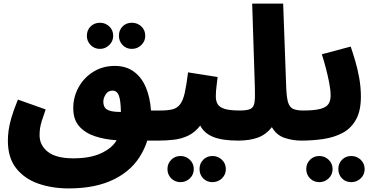

<svg xmlns="http://www.w3.org/2000/svg" viewBox="-20 -780 2105 1072"><path d="M716 -507Q685 -507 664.5 -528.5Q644 -550 644 -580Q644 -612 664.5 -632.5Q685 -653 716 -653Q747 -653 769 -632.5Q791 -612 791 -580Q791 -550 769 -528.5Q747 -507 716 -507ZM538 -507Q507 -507 486 -528.5Q465 -550 465 -580Q465 -612 486 -632.5Q507 -653 538 -653Q568 -653 590 -632.5Q612 -612 612 -580Q612 -550 590 -528.5Q568 -507 538 -507Z M364 272Q269 272 192 244.5Q115 217 69.5 158.5Q24 100 24 6Q24 -22 28 -52.5Q32 -83 44 -124Q56 -165 80 -224L235 -169Q221 -130 213.5 -105.5Q206 -81 203.5 -63Q201 -45 201 -25Q201 31 247 67.5Q293 104 390 104Q486 104 547 74.5Q608 45 631 3Q566 -1 511 -19Q456 -37 422.5 -74.5Q389 -112 389 -176Q389 -239 419 -293Q449 -347 501.5 -379.5Q554 -412 621 -412Q684 -412 727.5 -380Q771 -348 794.5 -292Q818 -236 823 -163H875Q923 -163 944 -139Q965 -115 965 -81Q965 -43 940 -19Q915 5 865 5H802Q796 25 788 43Q780 61 771 77Q721 169 618 220.5Q515 272 364 272ZM557 -213Q557 -195 564 -182Q571 -169 592 -162Q613 -155 655 -155Q654 -220 643.5 -247Q633 -274 608 -274Q583 -274 570 -253Q557 -232 557 -213Z M1166 237Q1135 237 1114.5 216Q1094 195 1094 164Q1094 133 1114.5 112Q1135 91 1166 91Q1197 91 1219 112Q1241 133 1241 164Q1241 195 1219 216Q1197 237 1166 237ZM988 237Q957 237 936 216Q915 195 915 164Q915 133 936 112Q957 91 988 91Q1018 91 1040 112Q1062 133 1062 164Q1062 195 1040 216Q1018 237 988 237Z M865 5 875 -163Q917 -163 943 -169.5Q969 -176 985.5 -197.5Q1002 -219 1011.5 -261.5Q1021 -304 1030 -376L1195 -350Q1193 -329 1189 -299.5Q1185 -270 1185 -241Q1185 -215 1196 -197.5Q1207 -180 1236 -171.5Q1265 -163 1320 -163Q1368 -163 1389 -139Q1410 -115 1410 -81Q1410 -43 1385 -19Q1360 5 1310 5Q1221 5 1170.5 -15.5Q1120 -36 1098 -79Q1069 -41 1031.5 -23Q994 -5 951.5 0Q909 5 865 5Z M1310 5 1320 -163Q1360 -163 1378.5 -172Q1397 -181 1401 -208.5Q1405 -236 1403 -292L1388 -760H1561L1578 -293Q1580 -238 1588 -210Q1596 -182 1616 -172.5Q1636 -163 1672 -163Q1720 -163 1741 -139Q1762 -115 1762 -81Q1762 -43 1737 -19Q1712 5 1662 5Q1615 5 1569.5 -10Q1524 -25 1498 -70Q1466 -29 1420.5 -12Q1375 5 1310 5Z M1941 237Q1910 237 1889.5 216Q1869 195 1869 164Q1869 133 1889.5 112Q1910 91 1941 91Q1972 91 1994 112Q2016 133 2016 164Q2016 195 1994 216Q1972 237 1941 237ZM1763 237Q1732 237 1711 216Q1690 195 1690 164Q1690 133 1711 112Q1732 91 1763 91Q1793 91 1815 112Q1837 133 1837 164Q1837 195 1815 216Q1793 237 1763 237Z M1662 5 1672 -163Q1735 -163 1768.5 -172Q1802 -181 1814 -199.5Q1826 -218 1826 -246Q1826 -278 1818 -318.5Q1810 -359 1799 -401Q1788 -443 1777 -477L1938 -520Q1950 -485 1963.5 -439.5Q1977 -394 1986 -343Q1995 -292 1995 -240Q1995 -161 1967.5 -112Q1940 -63 1893 -38Q1846 -13 1786.5 -4Q1727 5 1662 5Z"/></svg>

Font: Noto Sans Arabic Blk
Style: Regular
Weight: 900
Designer: Monotype Design Team, Nadine Chahine, Nizar Qandah and Khaled Hosny
Foundry: Monotype Imaging Inc.
Version: Version 2.012; ttfautohint (v1.8.4.7-5d5b)